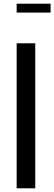

<svg xmlns="http://www.w3.org/2000/svg" viewBox="-20 -1018 294 1038"><path d="M70 -784H170.6V0H70ZM70 -998H253.6V-950H70Z"/></svg>

Font: Facade Sud
Style: Regular
Weight: 100
Designer: Éléonore Fines
Foundry: Velvetyne Type Foundry
Version: Version 1.001;Glyphs 3.2 (3202)